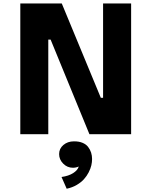

<svg xmlns="http://www.w3.org/2000/svg" viewBox="-20 -787 888 1126"><path d="M584.5 -766.6H749V0H504.4L276.9 -554.7H263.2V0H99.1V-766.6H342.3L571.3 -213.4H584.5ZM413.1 42Q441.9 41.5 463.4 50.3Q484.9 59.1 496.8 74.7Q508.8 90.3 514.4 108.2Q520 126 520 145.5Q520 163.6 515.6 182.9Q511.2 202.1 500 223.9Q488.8 245.6 472.4 263.9Q456.1 282.2 429.9 297.6Q403.8 313 371.1 319.8L340.8 251Q382.3 245.1 408.9 228.3Q435.5 211.4 441.9 189.5Q425.8 196.8 407.7 196.8Q374.5 196.8 350.6 172.6Q326.7 148.4 326.7 116.7Q326.7 84.5 351.8 63.2Q377 42 413.1 42Z"/></svg>

Font: Acari Sans Neue Black
Style: Regular
Weight: 900
Designer: Alfredo Marco Pradil
Foundry: Alfredo Marco Pradil
Version: Version 1.045;June 16, 2019;FontCreator 11.5.0.2425 64-bit; 